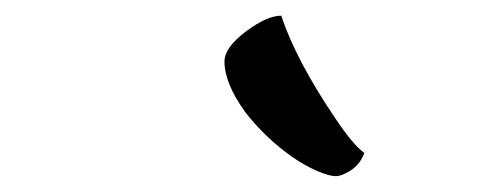

<svg xmlns="http://www.w3.org/2000/svg" viewBox="-20 -734 626 246"><path d="M293.9 -590.8Q267.6 -627.4 267.6 -655.3Q267.6 -673.3 295.9 -694.3Q322.3 -713.9 340.3 -713.9Q359.4 -656.7 409.2 -583Q432.6 -547.9 446.8 -538.1Q441.4 -523.4 429.7 -515.9Q418 -508.3 409.9 -508.3Q401.9 -508.3 386 -515.1Q370.1 -522 353.8 -533.4Q337.4 -544.9 321.8 -559.8Q306.2 -574.7 293.9 -590.8Z"/></svg>

Font: Molle
Style: Regular
Weight: 400
Italic angle: -22°
Designer: Elena Albertoni
Foundry: Elena Albertoni
Version: Version 1.001; ttfautohint (v0.92) -l 12 -r 12 -G 200 -x 10 